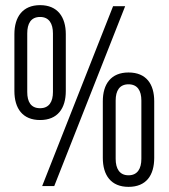

<svg xmlns="http://www.w3.org/2000/svg" viewBox="-20 -724 656 747"><path d="M136 -704C68 -704 36 -658 36 -591V-370C36 -302 68 -257 136 -257C204 -257 236 -302 236 -370V-591C236 -658 204 -704 136 -704ZM420 -700 144 0H191L467 -700ZM136 -658C171 -658 186 -632 186 -594V-366C186 -328 171 -303 136 -303C100 -303 86 -328 86 -366V-594C86 -632 100 -658 136 -658ZM480 -442C412 -442 380 -397 380 -330V-110C380 -42 412 3 480 3C549 3 580 -42 580 -110V-330C580 -397 549 -442 480 -442ZM480 -396C515 -396 530 -371 530 -333V-106C530 -68 515 -42 480 -42C445 -42 430 -68 430 -106V-333C430 -371 445 -396 480 -396Z"/></svg>

Font: VL Bebas Neue Regular
Style: Regular
Weight: 400
Designer: Ryoichi Tsunekawa
Foundry: Ryoichi Tsunekawa
Version: Version 001.003